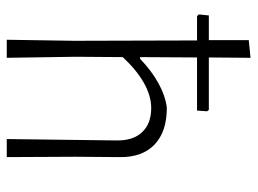

<svg xmlns="http://www.w3.org/2000/svg" viewBox="-114 -628 742 553"><g transform="rotate(90 256.5 -351.0)"><path d="M432 -325 431 -197 432 0H380L384 -315Q385 -363 360.5 -389.5Q336 -416 291 -416Q255 -416 217.5 -394.5Q180 -373 144 -334L143 -198L146 0H94L97 -195L96 -548H26L21 -553L24 -582H95V-697L146 -702L145 -582H296L300 -577L298 -548H145L144 -384H149Q183 -417 219.5 -437Q256 -457 290 -461Q359 -461 396 -425.5Q433 -390 432 -325Z"/></g></svg>

Font: Luna Sans Light
Style: Regular
Weight: 300
Designer: Juan Pablo del Peral
Foundry: Huerta Tipografica
Version: Version 2.001; ttfautohint (v1.5)